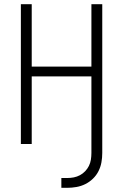

<svg xmlns="http://www.w3.org/2000/svg" viewBox="-20 -690 590 920"><path d="M274 210V163H302Q318 163 333.5 160Q349 157 363 149.5Q377 142 388 130.5Q399 119 406 105Q413 91 415.5 75Q418 59 418 43V-324H132V0H80V-670H132V-371H418V-670H470V43Q470 66 466 88Q462 110 452 130Q442 150 425.5 166Q409 182 389 192Q369 202 346.5 206Q324 210 302 210Z"/></svg>

Font: Lode Dark Term
Style: Regular
Weight: 400
Monospace: yes
Designer: Belleve Invis
Foundry: Belleve Invis
Version: Version 29.2.0